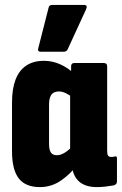

<svg xmlns="http://www.w3.org/2000/svg" viewBox="-20 -755 497 783"><path d="M143 8Q84 8 56.5 -27.5Q29 -63 29 -138V-337Q29 -393 43.5 -430.5Q58 -468 87 -487.5Q116 -507 159 -507Q194 -507 226 -492.5Q258 -478 283 -454L278 -356Q263 -368 248.5 -375Q234 -382 221 -382Q207 -382 198 -376.5Q189 -371 184.5 -359Q180 -347 180 -327V-169Q180 -144 187.5 -133Q195 -122 212 -122Q227 -122 243.5 -132Q260 -142 278 -161L296 -84Q268 -46 229 -19Q190 8 143 8ZM375 8Q325 8 299 -18Q273 -44 273 -94V-111L266 -128V-413L270 -445V-485Q270 -498 283 -498H403Q417 -498 417 -485V-142Q417 -126 420.5 -120.5Q424 -115 433 -115Q439 -115 442 -115.5Q445 -116 449 -117Q457 -119 457 -109V-15Q457 -3 444 1Q427 4 409.5 6Q392 8 375 8ZM146 -544Q132 -544 136 -558L178 -723Q179 -730 183.5 -732.5Q188 -735 194 -735H322Q339 -735 331 -717L256 -554Q252 -544 239 -544Z"/></svg>

Font: Sofia Sans Condensed Black
Style: Regular
Weight: 900
Designer: Botio Nikoltchev, Ani Petrova
Foundry: lettersoup
Version: Version 4.101